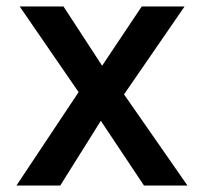

<svg xmlns="http://www.w3.org/2000/svg" viewBox="-20 -576 633 596"><path d="M427 0 293 -201 167 0H31L224 -290L41 -556H177L297 -372L420 -556H553L365 -283L562 0Z"/></svg>

Font: Biryani SemiBold
Style: Regular
Weight: 600
Designer: Dan Reynolds and Mathieu Réguer
Foundry: Dan Reynolds and Mathieu Réguer
Version: Version 1.004; ttfautohint (v1.1) -l 5 -r 5 -G 72 -x 0 -D la